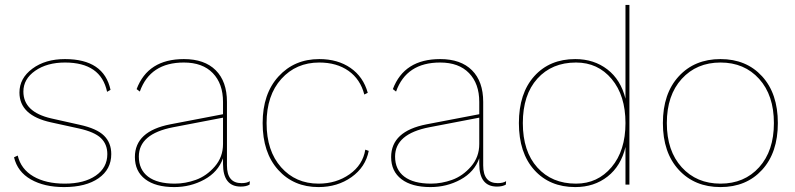

<svg xmlns="http://www.w3.org/2000/svg" viewBox="-20 -750 3231 780"><path d="M240 10Q160 10 105.5 -21Q51 -52 37 -111L52 -118Q65 -63 115.5 -33.5Q166 -4 243 -4Q322 -4 369 -36.5Q416 -69 416 -124Q416 -164 390 -189Q364 -214 301 -228L187 -253Q59 -281 59 -374Q59 -432 111.5 -471Q164 -510 244 -510Q402 -510 429 -385L415 -377Q390 -496 244 -496Q171 -496 123 -462.5Q75 -429 75 -378Q75 -295 188 -269L304 -243Q373 -228 402.5 -199Q432 -170 432 -124Q432 -62 380.5 -26Q329 10 240 10Z M961 -6Q983 -6 995 -14L994 0Q980 8 958 8Q886 8 886 -84V-107Q866 -51 810 -20.5Q754 10 688 10Q612 10 570 -22Q528 -54 528 -112Q528 -217 672 -245L886 -286V-336Q886 -410 844.5 -453Q803 -496 727 -496Q590 -496 548 -378L535 -388Q581 -510 727 -510Q811 -510 856.5 -464.5Q902 -419 902 -336V-78Q902 -6 961 -6ZM690 -4Q733 -4 776 -19.5Q819 -35 852.5 -73.5Q886 -112 886 -165V-272L683 -233Q544 -206 544 -114Q544 -61 581.5 -32.5Q619 -4 690 -4Z M1277 -510Q1352 -510 1404 -474Q1456 -438 1474 -373L1460 -366Q1444 -428 1396 -462Q1348 -496 1277 -496Q1183 -496 1123 -429.5Q1063 -363 1063 -250Q1063 -137 1122 -70.5Q1181 -4 1274 -4Q1346 -4 1400 -42Q1454 -80 1464 -142L1478 -137Q1465 -71 1408 -30.5Q1351 10 1274 10Q1173 10 1110 -60Q1047 -130 1047 -250Q1047 -369 1111.5 -439.5Q1176 -510 1277 -510Z M2002 -6Q2024 -6 2036 -14L2035 0Q2021 8 1999 8Q1927 8 1927 -84V-107Q1907 -51 1851 -20.5Q1795 10 1729 10Q1653 10 1611 -22Q1569 -54 1569 -112Q1569 -217 1713 -245L1927 -286V-336Q1927 -410 1885.5 -453Q1844 -496 1768 -496Q1631 -496 1589 -378L1576 -388Q1622 -510 1768 -510Q1852 -510 1897.5 -464.5Q1943 -419 1943 -336V-78Q1943 -6 2002 -6ZM1731 -4Q1774 -4 1817 -19.5Q1860 -35 1893.5 -73.5Q1927 -112 1927 -165V-272L1724 -233Q1585 -206 1585 -114Q1585 -61 1622.5 -32.5Q1660 -4 1731 -4Z M2521 -730H2537V0H2521V-153Q2503 -76 2448.5 -33Q2394 10 2317 10Q2213 10 2150.5 -59.5Q2088 -129 2088 -250Q2088 -371 2150.5 -440.5Q2213 -510 2317 -510Q2393 -510 2447.5 -468Q2502 -426 2521 -349ZM2320 -4Q2408 -4 2464.5 -71Q2521 -138 2521 -250Q2521 -362 2465 -429Q2409 -496 2320 -496Q2222 -496 2163 -430.5Q2104 -365 2104 -250Q2104 -135 2163 -69.5Q2222 -4 2320 -4Z M2737.5 -440Q2802 -510 2907 -510Q3012 -510 3076 -440Q3140 -370 3140 -250Q3140 -130 3076 -60Q3012 10 2907 10Q2802 10 2737.5 -60Q2673 -130 2673 -250Q2673 -370 2737.5 -440ZM3064 -429.5Q3004 -496 2907 -496Q2810 -496 2749.5 -429.5Q2689 -363 2689 -250Q2689 -137 2749.5 -70.5Q2810 -4 2907 -4Q3004 -4 3064 -70.5Q3124 -137 3124 -250Q3124 -363 3064 -429.5Z"/></svg>

Font: Elaine Sans Thin
Style: Regular
Weight: 250
Designer: Wei Huang
Foundry: Wei Huang
Version: Version 2.001;December 24, 2019;FontCreator 12.0.0.2547 64-b